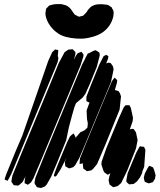

<svg xmlns="http://www.w3.org/2000/svg" viewBox="-20 -940 798 960"><path d="M383 -614 194 -159 147 -48 135 -28 126 -21 119 -16 112 -20 103 -24V-32L106 -53L109 -61L93 -30L77 -16L71 -12L60 -13L49 -14L44 -21L37 -31L38 -40L42 -62L91 -182L234 -527L274 -625L303 -679L322 -692L335 -693L343 -694L351 -686L357 -680V-670L350 -641L359 -661L369 -674L379 -678L388 -681L394 -672L398 -666L396 -655ZM257 -602 80 -175 36 -69 22 -43 18 -36 11 -39 3 -42 5 -50 11 -68 57 -181 92 -263 193 -554 221 -635 241 -679 256 -693 263 -691 271 -690V-682L269 -661L268 -658L270 -659L272 -648L268 -629ZM464 -606 429 -520 407 -471 394 -453 360 -424 352 -404 341 -366 324 -302 311 -239 265 -126 236 -57 214 -18 205 -8 193 -3 185 0 174 -2 165 -4 159 -13 153 -22V-30L157 -51L207 -175L349 -517L391 -618L404 -643L408 -652L421 -676V-672L448 -686L458 -689L468 -683L477 -677L479 -664ZM535 -530 395 -193 376 -149 356 -114 346 -104 333 -100 325 -98 306 -109V-115L304 -130L308 -141L313 -153L284 -95L263 -62L255 -56L249 -62L253 -75L265 -107L316 -230L330 -258L339 -266L348 -273L353 -264L358 -254L355 -248L382 -279L402 -288L412 -297L417 -302L418 -310L419 -324L415 -345L413 -388L429 -431L426 -427L419 -431L412 -434V-440V-456L434 -513L476 -616L498 -659L511 -666L522 -659L520 -646L511 -623L524 -627L534 -624L545 -608L548 -593ZM578 -392 509 -222 481 -156 465 -119 444 -94 436 -88 420 -85 415 -84 404 -92 397 -96 396 -102 394 -117 396 -123 383 -121 378 -120V-126L380 -148L410 -223L514 -474L540 -535L553 -552L566 -539L565 -528L555 -492L554 -489H559L573 -484L580 -473L585 -458ZM660 -198 616 -87 586 -25 569 -10 555 -6 546 -4 535 -12 528 -17 526 -25 523 -38 527 -59 532 -74 519 -66 509 -73 502 -78 497 -87 487 -117 488 -131 511 -197 572 -344 597 -400 606 -413 615 -414H627L634 -401L645 -351L643 -333L629 -293L641 -296L649 -294L660 -278L668 -239ZM687 -67 680 -53 670 -40 665 -33 648 -20 634 -19 626 -18 618 -25 612 -31V-41L618 -73L661 -176L675 -202L680 -209L688 -207L700 -206L707 -191L701 -106L691 -81L692 -79ZM755 -46 744 -29 724 -23 711 -28 704 -31 701 -41 699 -52 704 -72 719 -101 726 -111 737 -107 745 -103 750 -92 758 -64ZM269 -774Q248 -788 232 -809.5Q216 -831 210 -854Q205 -871 209 -886Q209 -888 209.5 -891.5Q210 -895 211 -897Q212 -898 214 -900Q216 -902 217 -903Q219 -905 221 -907.5Q223 -910 226 -912Q227 -913 229 -913.5Q231 -914 233 -914Q238 -916 243 -917Q248 -918 254 -919Q262 -919 271 -919.5Q280 -920 289 -919Q299 -917 309 -913.5Q319 -910 327 -902Q333 -897 337.5 -889.5Q342 -882 347 -876Q349 -874 350.5 -871.5Q352 -869 354 -867Q356 -865 359 -864Q362 -863 364 -862Q366 -861 369 -859Q372 -857 375 -857Q377 -856 380 -857.5Q383 -859 385 -859Q387 -860 390 -860Q393 -860 395 -862Q397 -862 398.5 -864Q400 -866 401 -867Q403 -869 405.5 -871.5Q408 -874 410 -876Q414 -880 416.5 -885Q419 -890 423 -894Q426 -897 430 -901.5Q434 -906 438 -908Q452 -917 471.5 -918.5Q491 -920 507 -917Q510 -917 513.5 -916.5Q517 -916 520 -915Q523 -914 525.5 -912Q528 -910 531 -908Q532 -907 534 -906Q536 -905 538 -904Q539 -902 540 -899Q541 -896 543 -894Q544 -892 545.5 -889.5Q547 -887 547 -885Q549 -878 548 -870Q547 -862 546 -855Q534 -809 497 -781Q475 -765 447.5 -757Q420 -749 398 -747Q383 -746 359 -747.5Q335 -749 310 -755.5Q285 -762 269 -774Z"/></svg>

Font: Rubik Marker Hatch
Style: Regular
Weight: 400
Designer: Hubert and Fischer, NaN
Foundry: Hubert & Fischer, NaN
Version: Version 2.200